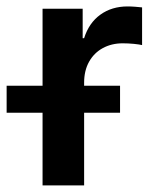

<svg xmlns="http://www.w3.org/2000/svg" viewBox="-66 -562 469 582"><path d="M63 0V-535.6H184.6V-446.3H189Q203.6 -492.7 238.3 -517.6Q272.9 -542.5 320.8 -542.5Q332 -542.5 344.2 -541.5Q356.4 -540.5 364.7 -539.6V-425.3Q357.4 -427.2 340.1 -429Q322.8 -430.7 305.7 -430.7Q272.5 -430.7 245.8 -416.3Q219.2 -401.9 204.1 -375Q189 -348.1 189 -311.5V0ZM-45.9 -220.2V-302.2H297.9V-220.2Z"/></svg>

Font: Inter 20pt SemiBold
Style: Regular
Weight: 600
Version: Version 4.001;git-66647c0bb